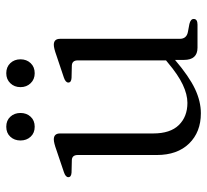

<svg xmlns="http://www.w3.org/2000/svg" viewBox="-44 -622 676 628"><g transform="rotate(-90 294.0 -308.0)"><path d="M101 -133V-391.5Q101 -410 85 -411L43.5 -412Q28.5 -413 28.5 -422.5Q28.5 -431.5 45 -437L117.5 -461.5Q141 -470 152 -470Q171.5 -470 171.5 -449.5V-145Q171.5 -89 199 -61Q226.5 -33 271.5 -33Q299 -33 331.2 -48.2Q363.5 -63.5 402.5 -96.5L410.5 -103V-391.5Q410.5 -410 394 -411L353 -412Q338 -413 338 -422.5Q338 -431.5 354 -437L427 -461.5Q450.5 -470 461.5 -470Q481 -470 481 -449.5V-58Q481 -36 503 -31.5L529.5 -26.5Q546 -22.5 546 -12.5Q546 0 527.5 0H452Q412 0 412 -44.5V-73.5Q358 -27.5 317.2 -8.2Q276.5 11 237.5 11Q176 11 138.5 -27.5Q101 -66 101 -133ZM193.5 -532.5Q173 -532.5 160.8 -545.8Q148.5 -559 148.5 -579Q148.5 -599 160.8 -612.2Q173 -625.5 193.5 -625.5Q214 -625.5 226.2 -612.2Q238.5 -599 238.5 -579Q238.5 -559 226.2 -545.8Q214 -532.5 193.5 -532.5ZM368.5 -532.5Q348.5 -532.5 335.8 -545.8Q323 -559 323 -579Q323 -599 335.8 -612.2Q348.5 -625.5 368.5 -625.5Q389 -625.5 401.5 -612.2Q414 -599 414 -579Q414 -559 401.5 -545.8Q389 -532.5 368.5 -532.5Z"/></g></svg>

Font: Fraunces 9pt Light
Style: Regular
Weight: 300
Version: Version 1.000;[0bf87f6ff]